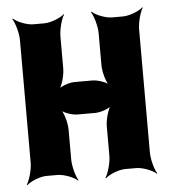

<svg xmlns="http://www.w3.org/2000/svg" viewBox="-46 -597 603 666"><g transform="rotate(-5 255.5 -264.0)"><path d="M456 -50V-478C456 -502 466 -539 475 -552L474 -554C462 -542 427 -528 404 -528H366C343 -528 309 -542 297 -554L295 -552C304 -539 315 -502 315 -478V-366C315 -342 326 -302 339 -290L341 -292C331 -305 298 -316 279 -316H217C198 -316 166 -305 156 -292L158 -290C171 -302 182 -342 182 -366V-478C182 -502 192 -539 201 -552L200 -554C188 -542 153 -528 130 -528H92C69 -528 35 -542 23 -554L21 -552C30 -539 41 -502 41 -478V-50C41 -26 30 11 21 24L23 26C35 14 69 0 92 0H130C153 0 188 14 200 26L201 24C192 11 182 -26 182 -50V-153C182 -177 171 -217 158 -229L156 -227C166 -214 198 -203 217 -203H279C298 -203 331 -214 341 -227L339 -229C326 -217 315 -177 315 -153V-50C315 -26 304 11 295 24L297 26C309 14 343 0 366 0H404C427 0 462 14 474 26L475 24C466 11 456 -26 456 -50Z"/></g></svg>

Font: Asimov
Style: EdgeExtreme
Weight: 500
Designer: Google
Version: Version 2.000980: 2014